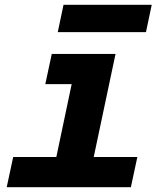

<svg xmlns="http://www.w3.org/2000/svg" viewBox="-20 -781 690 801"><path d="M35 -126H215L279 -430H169L196 -556H462L371 -126H553L526 0H8ZM245 -761H613L589 -647H221Z"/></svg>

Font: Azeret Mono
Style: Bold Italic
Weight: 700
Italic angle: -12°
Designer: Martin Vácha
Foundry: Displaay
Version: Version 1.000; Glyphs 3.0.3, build 3074